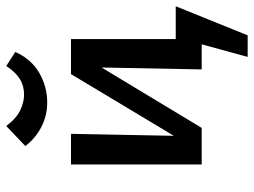

<svg xmlns="http://www.w3.org/2000/svg" viewBox="-119 -546 812 614"><g transform="rotate(-90 287.0 -239.0)"><path d="M446 0V-83H574L531 0ZM412 147 475 -83H574L481 147ZM372 0 380 -418H469V0ZM68 0V-418H166L158 0ZM132 0V-43L357 -418H410V-373L185 0ZM266 -494Q225 -494 188.5 -512.5Q152 -531 127 -564L191 -625Q216 -592 242 -580Q268 -568 291 -568Q320 -568 342 -582Q364 -596 383 -625L428 -596Q405 -545 361 -519.5Q317 -494 266 -494Z"/></g></svg>

Font: Ysabeau Infant SemiBold
Style: Regular
Weight: 600
Designer: Christian Thalmann (Catharsis Fonts)
Version: Version 2.002; featfreeze: ss01,ss02,lnum